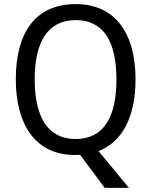

<svg xmlns="http://www.w3.org/2000/svg" viewBox="-20 -745 736 935"><path d="M640 -358C640 -587 538 -725 349 -725C153 -725 57 -587 57 -359C57 -146 146 10 347 10C354 10 363 9 370 9L490 170H608L460 -9C578 -55 640 -180 640 -358ZM149 -358C149 -542 213 -647 349 -647C484 -647 547 -543 547 -358C547 -173 484 -68 348 -68C214 -68 149 -174 149 -358Z"/></svg>

Font: Noto Sans Sinhala UI SemiCondensed
Style: Regular
Weight: 400
Width: 4
Designer: Jelle Bosma - Monotype Design Team
Foundry: Monotype Imaging Inc.
Version: Version 2.006